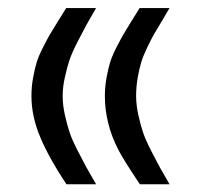

<svg xmlns="http://www.w3.org/2000/svg" viewBox="-20 -463 507 480"><path d="M220.2 -442.9Q202.1 -411.6 195.3 -399.4Q188.5 -387.2 174.1 -358.9Q159.7 -330.6 153.8 -313Q147.9 -295.4 142.3 -270.5Q136.7 -245.6 136.7 -223.1Q136.7 -200.2 142.3 -175.3Q147.9 -150.4 153.8 -132.6Q159.7 -114.7 174.1 -86.4Q188.5 -58.1 195.3 -45.9Q202.1 -33.7 220.2 -2.4H146Q104 -65.4 81.3 -118.4Q58.6 -171.4 58.6 -223.1Q58.6 -246.1 62.7 -268.6Q66.9 -291 71.5 -306.6Q76.2 -322.3 87.6 -344.7Q99.1 -367.2 104.7 -376.7Q110.4 -386.2 125.7 -411.1Q141.1 -436 145.5 -442.9ZM403.8 -442.9Q398.9 -434.1 385.3 -411.4Q371.6 -388.7 365.2 -377.7Q358.9 -366.7 348.4 -345Q337.9 -323.2 333 -307.1Q328.1 -291 324.2 -268.6Q320.3 -246.1 320.3 -223.1Q320.3 -200.2 325.9 -175.3Q331.5 -150.4 337.4 -132.6Q343.3 -114.7 357.7 -86.4Q372.1 -58.1 378.9 -45.9Q385.7 -33.7 403.8 -2.4H329.6Q288.1 -64.5 275.9 -88.4Q242.2 -153.8 242.2 -223.1Q242.2 -246.1 246.3 -268.6Q250.5 -291 255.1 -306.6Q259.8 -322.3 271.2 -344.7Q282.7 -367.2 288.3 -376.7Q293.9 -386.2 309.3 -411.1Q324.7 -436 329.1 -442.9Z"/></svg>

Font: Shabnam FD-WOL
Style: FD-WOL
Weight: 400
Foundry: DejaVu fonts team - Redesigned by Saber Rastikerdar - Based on Vazir font
Version: Version 5.0.1